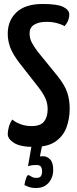

<svg xmlns="http://www.w3.org/2000/svg" viewBox="-20 -730 388 967"><path d="M150 10Q83 10 51 -10Q19 -30 19 -55Q19 -70 24.5 -90.5Q30 -111 42 -128Q58 -114 83.5 -104.5Q109 -95 139 -95Q184 -95 202 -118Q220 -141 220 -180Q220 -208 209.5 -233Q199 -258 171 -294L77 -414Q43 -459 31 -492.5Q19 -526 19 -560Q19 -627 63.5 -668.5Q108 -710 195 -710Q269 -710 299 -695Q329 -680 329 -656Q329 -643 323.5 -628Q318 -613 305 -598Q296 -605 270.5 -612.5Q245 -620 214 -620Q175 -620 152 -605.5Q129 -591 129 -563Q129 -538 139 -518Q149 -498 169 -471L269 -348Q306 -302 318.5 -264.5Q331 -227 331 -183Q331 -133 315 -89Q299 -45 260 -17.5Q221 10 150 10ZM161 217Q137 217 120 209.5Q103 202 103 202Q103 202 105 191.5Q107 181 111 169Q115 157 118 154Q123 149 135 157.5Q147 166 163 166Q180 166 186 157Q192 148 192 134Q192 117 185.5 109Q179 101 165 101Q143 101 132 104Q121 107 121 107L140 -2H193L181 58Q181 58 180.5 57.5Q180 57 198 57Q217 57 232.5 73Q248 89 248 126Q248 151 237.5 172Q227 193 208 205Q189 217 161 217Z"/></svg>

Font: Yanone Kaffeesatz ExtraLight SemiBold
Style: Regular
Weight: 600
Version: Version 2.003